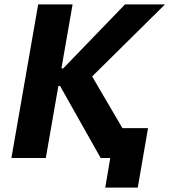

<svg xmlns="http://www.w3.org/2000/svg" viewBox="-20 -720 772 875"><path d="M253.6 -328.4H202.8L216.6 -408.2H268L549.8 -700H732L351.2 -323.4L370.4 -422L617.6 0H438.8ZM154 -700H310.8L188.8 0H32ZM482.6 0H467.2L472.8 -136H654.6L607.8 135H459.6Z"/></svg>

Font: Fixel Italic Variable Display Thin
Style: Italic
Weight: 100
Italic angle: -10°
Designer: AlfaBravo + MacPaw
Foundry: Kyrylo Tkachov, Marchela Mozhyna, Serhii Makarenko, Maria Weinstein, Zakhar Kryvoshyya
Version: Version 1.210;Glyphs 3.2 (3217)